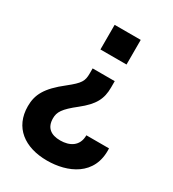

<svg xmlns="http://www.w3.org/2000/svg" viewBox="-177 -643 826 918"><g transform="rotate(30 236.5 -184.0)"><path d="M327 -546H183V-410H327ZM318 -313H196V-285C196 -243 187 -227 128 -180C42 -113 18 -65 18 -2C18 115 103 178 227 178C338 178 463 127 455 -21H330C330 40 284 63 234 63C182 63 151 40 151 -12C151 -46 165 -70 230 -121C297 -174 318 -215 318 -278Z"/></g></svg>

Font: Kathrein 75 Bold
Style: Regular
Weight: 700
Designer: Lazydogs Typefoundry, based on Open Sans by Ascender Corporation
Foundry: Lazydogs Typefoundry
Version: Version 1.003;PS 001.003;hotconv 1.0.88;makeotf.lib2.5.64775